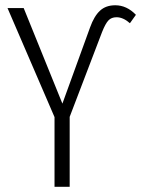

<svg xmlns="http://www.w3.org/2000/svg" viewBox="-20 -716 541 736"><path d="M189 0V-267.1L8.8 -685.1H70.8L219.2 -318.8L325.2 -610.8Q340.8 -654.3 363.3 -675Q385.7 -695.8 421.9 -695.8Q465.8 -695.8 501 -659.2L478 -627Q452.1 -649.9 426.8 -649.9Q407.2 -649.9 395.8 -637.9Q384.3 -626 371.1 -592.8L247.1 -268.1V0Z"/></svg>

Font: Fira Sans Compressed Light
Style: Regular
Weight: 300
Width: 1
Designer: Carrois Corporate & Edenspiekermann AG
Foundry: Carrois Corporate GbR & Edenspiekermann AG
Version: Version 4.203;PS 004.203;hotconv 1.0.88;makeotf.lib2.5.64775